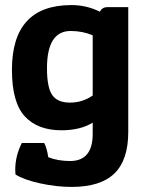

<svg xmlns="http://www.w3.org/2000/svg" viewBox="-20 -528 575 756"><path d="M256 106Q345 106 345 -1V-45Q296 -15 222 -15Q128 -15 77.5 -70Q27 -125 27 -253Q27 -508 261 -508Q321 -508 373 -482Q383 -500 403 -500H485V-8Q485 102 430.5 155Q376 208 262 208Q202 208 138 194Q74 180 41 159Q40 150 40 141Q40 86 66 35H154Q165 56 170 91Q208 106 256 106ZM345 -152V-389Q305 -406 258 -406Q165 -406 165 -259Q165 -184 185.5 -154Q206 -124 255.5 -124Q305 -124 345 -152Z"/></svg>

Font: Patua One
Style: Regular
Weight: 400
Designer: luciano Vergara
Foundry: Luciano Vergara
Version: Version 1.002